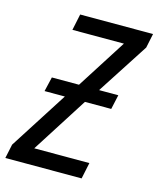

<svg xmlns="http://www.w3.org/2000/svg" viewBox="-134 -791 717 868"><g transform="rotate(15 224.0 -357.0)"><path d="M-26 0H331L347 -76H89L256 -338H379L394 -406H304L460 -647L474 -714H133L117 -638H358L210 -406H83L67 -338H162L-12 -66Z"/></g></svg>

Font: Noto Sans Display SemiCondensed
Style: Italic
Weight: 400
Width: 4
Italic angle: -12°
Designer: Monotype Design Team
Foundry: Monotype Imaging Inc.
Version: Version 1.900